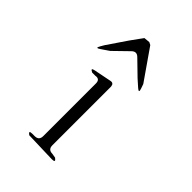

<svg xmlns="http://www.w3.org/2000/svg" viewBox="-215 -857 929 929"><g transform="rotate(45 250.0 -392.0)"><path d="M155.3 -29.3Q132.8 -44.9 161.1 -44.9H176.8Q206.1 -44.9 206.1 -74.2V-434.6Q206.1 -463.9 177.7 -459H156.2Q130.9 -470.7 158.2 -475.6L247.1 -493.2Q266.6 -497.1 268.6 -475.6V-74.2Q268.6 -44.9 297.9 -44.9L320.3 -41Q342.8 -24.4 314.5 -24.4ZM216.8 -755.9 247.1 -758.8 260.7 -752 370.1 -594.7 377.9 -572.3Q387.7 -544.9 366.2 -563.5L331.1 -594.7L257.8 -666Q237.3 -686.5 216.8 -666L143.6 -594.7L103.5 -567.4Q79.1 -550.8 93.8 -576.2L104.5 -594.7L172.9 -695.3Z"/></g></svg>

Font: B2 Hana
Style: Regular
Weight: 500
Version: 2020-08-05; (max)